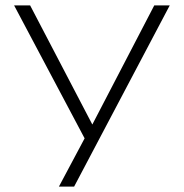

<svg xmlns="http://www.w3.org/2000/svg" viewBox="-20 -507 677 707"><path d="M197 180 303 -19V24L32 -487H91L326 -37H314L548 -487H605L253 180Z"/></svg>

Font: Nunito Sans 10pt Expanded ExtraLight
Style: Regular
Weight: 250
Width: 7
Designer: Vernon Adams
Foundry: Vernon Adams
Version: Version 3.101;gftools[0.9.27]